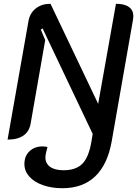

<svg xmlns="http://www.w3.org/2000/svg" viewBox="-20 -729 725 1015"><path d="M109 138Q109 96 136 70.5Q163 45 205 45Q218 45 231 48Q227 62 223.5 78Q220 94 220 103Q220 135 245 153Q270 171 316 171Q381 171 415 137Q449 103 463 21L470 -21L205 -579L196 -572L219 -517L142 -76Q135 -34 104 -12.5Q73 9 20 9L131 -620Q139 -661 170 -685Q201 -709 247 -709L499 -180L593 -709Q638 -709 661.5 -692Q685 -675 685 -643Q685 -638 683 -624L570 21Q548 142 482.5 204Q417 266 310 266Q252 266 206 249.5Q160 233 134.5 204Q109 175 109 138Z"/></svg>

Font: K2D Medium
Style: Italic
Weight: 500
Italic angle: -10°
Designer: Katatrad Aksorn Co.,Ltd.
Foundry: Cadson Demak Co.,Ltd.
Version: Version 1.000; ttfautohint (v1.6)